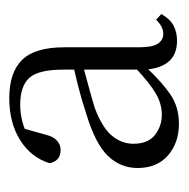

<svg xmlns="http://www.w3.org/2000/svg" viewBox="-16 -830 397 404"><g transform="rotate(-90 182.0 -627.5)"><path d="M299 -453Q268 -453 253 -473Q238 -493 238 -528V-529V-692Q238 -745 220.5 -764Q203 -783 164 -783Q147 -783 129 -778.5Q111 -774 88 -762L116 -783L101 -729Q97 -713 88.5 -705.5Q80 -698 69 -698Q46 -698 41 -721Q53 -760 89.5 -783Q126 -806 178 -806Q232 -806 258.5 -779Q285 -752 285 -690V-533Q285 -505 292.5 -493.5Q300 -482 313 -482Q321 -482 328 -485.5Q335 -489 343 -497L355 -486Q344 -467 330 -460Q316 -453 299 -453ZM124 -449Q84 -449 57.5 -472Q31 -495 31 -536Q31 -572 56.5 -598.5Q82 -625 145 -644Q175 -654 205 -661.5Q235 -669 261 -675V-655Q236 -648 208 -640.5Q180 -633 157 -626Q115 -610 98.5 -589.5Q82 -569 82 -545Q82 -514 100.5 -499.5Q119 -485 143 -485Q166 -485 187.5 -497.5Q209 -510 240 -539L256 -532L242 -517Q211 -484 185 -466.5Q159 -449 124 -449Z"/></g></svg>

Font: Noto Serif TC ExtraLight ExtraLight
Style: Regular
Weight: 250
Version: Version 2.003-H1;hotconv 1.1.1;makeotfexe 2.6.0